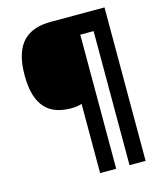

<svg xmlns="http://www.w3.org/2000/svg" viewBox="-128 -853 900 1072"><g transform="rotate(-15 321.5 -316.5)"><path d="M579 127V-760H270C139 -760 50 -700 50 -509C50 -326 131 -264 255 -264C283 -264 296 -267 316 -273V127H409V-648H486V127Z"/></g></svg>

Font: Noto Sans Gujarati Black
Style: Regular
Weight: 900
Designer: Jelle Bosma - Monotype Design Team, Universal Thirst
Foundry: Monotype Imaging Inc.
Version: Version 2.106